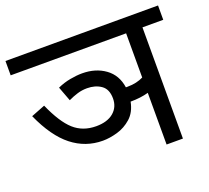

<svg xmlns="http://www.w3.org/2000/svg" viewBox="-109 -758 974 894"><g transform="rotate(-20 378.0 -311.0)"><path d="M192 -420Q223 -434 255.5 -440Q288 -446 315 -446Q382 -446 429 -412Q476 -378 485 -315Q489 -315 493 -315Q517 -315 536.5 -319.5Q556 -324 572 -332V-551H0V-622H756V-551H653V0H572V-256Q532 -245 484 -245H483Q473 -195 442 -167.5Q411 -140 372.5 -129Q334 -118 300 -118Q215 -118 147.5 -171Q80 -224 29 -338L98 -365Q139 -272 183.5 -232Q228 -192 294 -192Q349 -192 380 -218Q411 -244 411 -287Q411 -333 382.5 -353Q354 -373 313 -373Q288 -373 265 -366Q242 -359 219 -348Z"/></g></svg>

Font: Noto Sans
Style: Regular
Weight: 400
Designer: Monotype Design Team
Foundry: Monotype Imaging Inc.
Version: Version 2.007